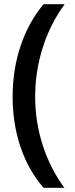

<svg xmlns="http://www.w3.org/2000/svg" viewBox="-20 -734 357 912"><path d="M40 -273.9Q40 -403.3 77.9 -516.1Q115.7 -628.9 187 -713.9H287.1Q219.2 -622.1 183.1 -508.1Q147 -394 147 -274.9Q147 -155.8 183.1 -43.9Q219.2 67.9 286.1 158.2H187Q115.2 75.2 77.6 -35.6Q40 -146.5 40 -273.9Z"/></svg>

Font: CAA NEO Sans SemiBold
Style: Regular
Weight: 600
Version: Version 1.10